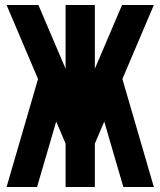

<svg xmlns="http://www.w3.org/2000/svg" viewBox="-20 -749 642 769"><path d="M6.3 0H128.4L205.1 -262.2L242.7 -173.8V0H359.9V-173.8L397.5 -262.2L474.1 0H596.2L470.2 -432.6L596.2 -729H468.8L359.9 -473.6V-729H242.7V-473.6L133.8 -729H6.3L132.3 -432.6Z"/></svg>

Font: Hack
Style: Bold
Weight: 700
Monospace: yes
Designer: Christopher Simpkins
Foundry: Christopher Simpkins
Version: Version 2.010